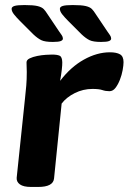

<svg xmlns="http://www.w3.org/2000/svg" viewBox="-20 -738 509 760"><path d="M103 2Q73 2 59 -8Q45 -18 46 -34L79 -349Q82 -376 84 -399.5Q86 -423 86 -453Q86 -462 85.5 -471Q85 -480 85 -491Q85 -501 97.5 -507Q110 -513 127.5 -516.5Q145 -520 161.5 -521Q178 -522 186 -522Q206 -522 216 -517.5Q226 -513 226.5 -491.5Q227 -470 218 -418Q260 -473 312 -502Q364 -531 415 -531Q441 -531 455 -523Q469 -515 469 -492Q469 -480 465.5 -460.5Q462 -441 454.5 -422Q447 -403 437 -390Q427 -377 413 -377Q398 -377 385 -381.5Q372 -386 346 -386Q309 -386 276 -369.5Q243 -353 224 -328L194 -32Q191 2 131 2ZM380 -572Q349 -572 334.5 -579Q320 -586 303 -602L250 -655Q236 -669 226.5 -681Q217 -693 217 -703Q217 -711 228.5 -714.5Q240 -718 268 -718Q303 -718 319.5 -714Q336 -710 343.5 -702.5Q351 -695 359 -682L404 -615Q411 -605 415.5 -598.5Q420 -592 420 -585Q420 -579 411.5 -575.5Q403 -572 380 -572ZM189 -572Q158 -572 143.5 -579Q129 -586 112 -602L59 -655Q45 -669 35.5 -681Q26 -693 26 -703Q26 -711 37.5 -714.5Q49 -718 77 -718Q112 -718 128.5 -714Q145 -710 152.5 -702.5Q160 -695 168 -682L213 -615Q220 -605 224.5 -598.5Q229 -592 229 -585Q229 -579 220.5 -575.5Q212 -572 189 -572Z"/></svg>

Font: Asap Expanded Expanded Regular
Style: Bold Italic
Weight: 700
Width: 7
Italic angle: -6°
Designer: Pablo Cosgaya
Foundry: Omnibus-Type
Version: Version 3.001; ttfautohint (v1.8.4.7-5d5b)